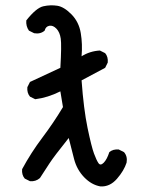

<svg xmlns="http://www.w3.org/2000/svg" viewBox="-20 -705 540 716"><path d="M354.5 -9.8Q321.3 -15.6 293.9 -43.9Q266.6 -72.3 256.3 -111.8Q246.1 -151.4 236.3 -190.4Q181.6 -122.1 164.1 -95.2Q146.5 -68.4 128.9 -41Q113.3 -27.3 91.8 -29.3L72.3 -39.1Q60.5 -52.7 62.5 -74.2Q95.7 -135.7 137.7 -191.4Q179.7 -247.1 214.8 -305.7L205.1 -364.3Q158.2 -340.8 111.3 -335L91.8 -344.7Q80.1 -358.4 82 -379.9L91.8 -399.4L205.1 -452.1Q210 -537.1 206.5 -561Q203.1 -585 190.4 -598.1Q177.7 -611.3 164.1 -608.9Q150.4 -606.4 146.5 -590.8Q130.9 -577.1 107.4 -581.1L87.9 -590.8Q76.2 -607.4 78.1 -628.9Q115.2 -675.8 141.6 -681.6Q168 -687.5 193.4 -683.6Q218.8 -679.7 246.6 -651.4Q274.4 -623 281.2 -581.5Q288.1 -540 284.2 -495.1Q315.4 -514.6 352.5 -516.6L372.1 -506.8Q383.8 -493.2 381.8 -471.7L372.1 -452.1L284.2 -405.3Q292 -297.9 306.6 -227.5Q321.3 -157.2 330.6 -132.3Q339.8 -107.4 347.2 -96.7Q354.5 -85.9 366.7 -98.1Q378.9 -110.4 387.7 -137.7Q401.4 -149.4 422.9 -147.5L442.4 -137.7Q456.1 -122.1 452.1 -98.6Q442.4 -68.4 416 -38.1Q389.6 -7.8 354.5 -9.8Z"/></svg>

Font: NaikaiFont
Style: Regular
Weight: 400
Version: Version 1.67